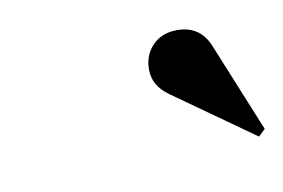

<svg xmlns="http://www.w3.org/2000/svg" viewBox="-35 -774 376 255"><g transform="rotate(-10 153.5 -646.0)"><path d="M214.4 -724.6Q245.6 -724.6 257.3 -695.8L306.6 -575.2L297.4 -566.4L189.9 -642.6Q168.9 -657.2 168.9 -679.2Q168.9 -697.8 180.2 -710.4Q192.9 -724.6 214.4 -724.6Z"/></g></svg>

Font: Modern Antiqua
Style: Book Oblique
Weight: 400
Italic angle: -12°
Designer: Wojciech Kalinowski "wmk69" (wmk69@o2.pl)
Foundry: Wojciech Kalinowski "wmk69" (wmk69@o2.pl)
Version: Version 3.1.0; 2021-05-28